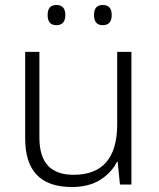

<svg xmlns="http://www.w3.org/2000/svg" viewBox="-20 -740 636 770"><path d="M507 -532V0H461L452 -91H449Q427 -47 381.5 -18.5Q336 10 268 10Q81 10 81 -184V-532H138V-189Q138 -112 172.5 -75.5Q207 -39 275 -39Q450 -39 450 -242V-532ZM171 -680Q171 -720 206 -720Q242 -720 242 -680Q242 -639 206 -639Q171 -639 171 -680ZM357 -680Q357 -720 392 -720Q428 -720 428 -680Q428 -639 392 -639Q357 -639 357 -680Z"/></svg>

Font: Noto Sans Lao Looped Light
Style: Regular
Weight: 300
Designer: Mark Frömberg, Ben Mitchell
Foundry: The Fontpad Ltd
Version: Version 1.002; ttfautohint (v1.8.4.7-5d5b)